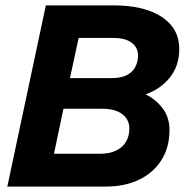

<svg xmlns="http://www.w3.org/2000/svg" viewBox="-20 -688 682 708"><path d="M7 0 149 -668H402Q475 -668 528.5 -649Q582 -630 611.5 -594.5Q641 -559 641 -507Q641 -446 607 -403Q573 -360 517 -340Q553 -323 579 -289.5Q605 -256 605 -209Q605 -145 575.5 -98Q546 -51 493 -25.5Q440 0 370 0ZM179 -121H348Q383 -121 407.5 -132.5Q432 -144 444.5 -165Q457 -186 457 -214Q457 -247 431 -267Q405 -287 356 -287H214ZM238 -400H393Q424 -400 445.5 -410Q467 -420 478 -439.5Q489 -459 489 -484Q489 -512 466 -530Q443 -548 398 -548H270Z"/></svg>

Font: Atkinson Hyperlegible Next
Style: Bold Italic
Weight: 700
Italic angle: -12°
Designer: Elliott Scott, Megan Eiswerth, Linus Boman, Theodore Petrosky, Letters from Sweden
Foundry: Applied Design Works, Letters from Sweden
Version: Version 2.001